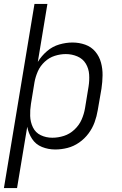

<svg xmlns="http://www.w3.org/2000/svg" viewBox="-25 -755 621 980"><path d="M-5 205H62L114 -108Q120 -75 138.5 -46.5Q157 -18 189 -5Q221 8 257 8Q288 8 319.5 0Q351 -8 379 -27.5Q407 -47 427 -74Q447 -101 458 -131.5Q469 -162 474 -193L493 -303Q498 -337 498.5 -370.5Q499 -404 490.5 -435.5Q482 -467 461.5 -491.5Q441 -516 410 -527Q379 -538 345 -538Q312 -538 277.5 -528Q243 -518 215 -494Q187 -470 168 -439L217 -735H151ZM242 -52Q210 -52 183 -65Q156 -78 143 -105Q130 -132 129 -163Q128 -194 133 -225L151 -335Q156 -363 168 -390.5Q180 -418 203 -439.5Q226 -461 254.5 -470Q283 -479 311 -479Q342 -479 370 -467Q398 -455 413 -430Q428 -405 430 -374.5Q432 -344 427 -313L409 -203Q404 -173 391.5 -144.5Q379 -116 355 -93.5Q331 -71 301.5 -61.5Q272 -52 242 -52Z"/></svg>

Font: Iosevka Sparkle Light
Style: Italic
Weight: 300
Italic angle: -9°
Designer: Belleve Invis
Foundry: Belleve Invis
Version: Version 4.5.0; ttfautohint (v1.8.3)